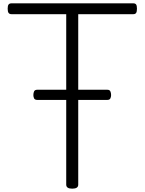

<svg xmlns="http://www.w3.org/2000/svg" viewBox="-20 -1116 867 1151"><path d="M413 15Q377 15 377 -9V-1031H49Q37 -1031 31.5 -1038.5Q26 -1046 26 -1064Q26 -1082 31.5 -1089Q37 -1096 49 -1096H779Q791 -1096 796 -1089Q801 -1082 801 -1064Q801 -1046 796 -1038.5Q791 -1031 779 -1031H449V-9Q449 3 440 9Q431 15 413 15ZM204 -517Q189 -517 184.5 -526Q180 -535 180 -546Q180 -559 184.5 -568.5Q189 -578 204 -578H623Q637 -578 641.5 -568.5Q646 -559 646 -546Q646 -535 641.5 -526Q637 -517 623 -517Z"/></svg>

Font: Playwrite FR Moderne Light
Style: Regular
Weight: 300
Version: Version 1.002